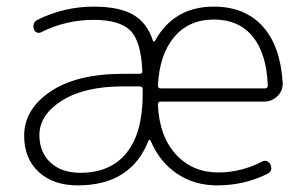

<svg xmlns="http://www.w3.org/2000/svg" viewBox="-20 -550 922 580"><path d="M352 -289Q235 -289 167 -246Q99 -203 99 -142Q99 -90 132.5 -59Q166 -28 223 -28Q314 -28 362.5 -88.5Q411 -149 411 -265V-281Q411 -289 402 -289ZM457 -292Q457 -283 465 -283H780Q789 -283 789 -292Q785 -389 743 -440Q701 -491 626 -491Q551 -491 506.5 -438.5Q462 -386 457 -292ZM215 10Q141 10 97 -30.5Q53 -71 53 -140Q53 -220 132.5 -273.5Q212 -327 352 -327H402Q410 -327 410 -335Q406 -427 373 -458.5Q340 -490 263 -490Q179 -490 105 -453Q98 -449 91 -452Q84 -455 82 -463Q77 -483 95 -491Q175 -530 263 -530Q339 -530 381.5 -506Q424 -482 442 -427Q444 -421 449 -428Q506 -530 626 -530Q719 -530 773 -471Q827 -412 834 -300Q835 -276 818 -259.5Q801 -243 777 -243H465Q457 -243 457 -234Q461 -139 511 -84Q561 -29 640 -29Q708 -29 772 -62Q779 -66 786.5 -63Q794 -60 797 -53Q805 -33 788 -25Q718 10 636 10Q567 10 514.5 -25.5Q462 -61 435 -125Q434 -127 432 -127.5Q430 -128 429 -126Q376 10 215 10Z"/></svg>

Font: Rounded Mplus 1c Light
Style: Regular
Weight: 300
Version: Version 1.059.20150529